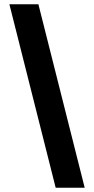

<svg xmlns="http://www.w3.org/2000/svg" viewBox="-20 -760 441 900"><path d="M24 -740H160L377 120H241Z"/></svg>

Font: Encode Sans Narrow
Style: Bold
Weight: 700
Designer: Pablo Impallari, Andres Torresi
Foundry: Pablo Impallari, Andres Torresi
Version: Version 1.000; ttfautohint (v1.00) -l 8 -r 50 -G 200 -x 14 -